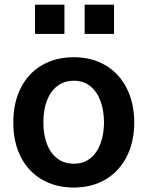

<svg xmlns="http://www.w3.org/2000/svg" viewBox="-20 -800 637 830"><path d="M299 10.7Q219.8 10.7 160.3 -24.5Q100.9 -59.7 69.1 -123.2Q37.3 -186.8 37.6 -270.6Q37.3 -354.4 69.1 -418.3Q100.9 -482.2 160.3 -517.4Q219.8 -552.6 299 -552.6Q377.5 -552.6 436.6 -517.4Q495.7 -482.2 527.9 -418.3Q560 -354.4 560.4 -270.6Q560 -186.8 527.9 -123.2Q495.7 -59.7 436.6 -24.5Q377.5 10.7 299 10.7ZM299.7 -92.3Q341.6 -92.3 370.7 -115.8Q399.9 -139.2 414.6 -179.7Q429.3 -220.2 429.7 -271.3Q429.3 -322.1 414.6 -362.7Q399.9 -403.4 370.7 -427.2Q341.6 -451 299.7 -451Q256.7 -451 226.7 -427.2Q196.7 -403.4 182 -362.7Q167.3 -322.1 167.6 -271.3Q167.3 -220.2 182 -179.7Q196.7 -139.2 226.6 -115.8Q256.4 -92.3 299.7 -92.3ZM131.4 -653.4V-779.8H258.5V-653.4ZM345.9 -653.4V-779.8H473V-653.4Z"/></svg>

Font: Riot Sans
Style: Regular
Weight: 400
Designer: Rasmus Andersson
Foundry: rsms
Version: Version 3.005